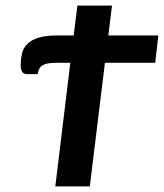

<svg xmlns="http://www.w3.org/2000/svg" viewBox="-20 -668 587 688"><path d="M244.1 -541 257.3 -647.9H381.3L368.2 -541H547.4L536.1 -442.9H356L301.8 0H178.2L231.9 -442.9H179.7Q147.9 -442.9 133.3 -434.6Q118.7 -426.3 114.7 -402.3H78.6Q64 -402.3 59.1 -411.4Q54.2 -420.4 54.2 -431.2Q54.2 -455.6 58.8 -475.8Q63.5 -496.1 77.9 -510.5Q92.3 -524.9 118.2 -533Q144 -541 186.5 -541Z"/></svg>

Font: Carlito
Style: Bold Italic
Weight: 700
Italic angle: -7°
Designer: Lukasz Dziedzic
Foundry: tyPoland Lukasz Dziedzic
Version: Version 1.104